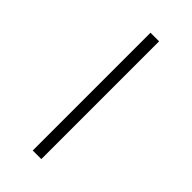

<svg xmlns="http://www.w3.org/2000/svg" viewBox="-301 -836 1154 1154"><g transform="rotate(45 275.5 -259.5)"><path d="M239 -760H312V241H239Z"/></g></svg>

Font: Noto Sans Vithkuqi
Style: Regular
Weight: 400
Version: Version 1.001